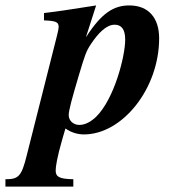

<svg xmlns="http://www.w3.org/2000/svg" viewBox="-140 -482 660 707"><path d="M321 -336C321 -275 281 -118 214 -52C195 -34 174 -22 152 -22C130 -22 113 -38 113 -58C113 -75 124 -116 151 -207C173 -280 177 -293 195 -320C221 -359 251 -391 282 -391C306 -391 321 -376 321 -336ZM177 -347 214 -462C112 -446 74 -440 22 -434V-407C67 -405 76 -401 76 -382C76 -372 67 -340 54 -288L-42 92C-61 168 -72 178 -120 178V205H130V178C80 177 65 170 65 146C65 132 70 98 89 32L101 -9C123 7 148 13 169 13C311 13 446 -156 446 -341C446 -415 408 -462 336 -462C279 -462 234 -434 178 -347Z"/></svg>

Font: XITS
Style: Bold Italic
Weight: 700
Italic angle: -16.33°
Designer: MicroPress Inc., with final additions and corrections provided by Coen Hoffman, Elsevier (retired)
Version: Version 1.302